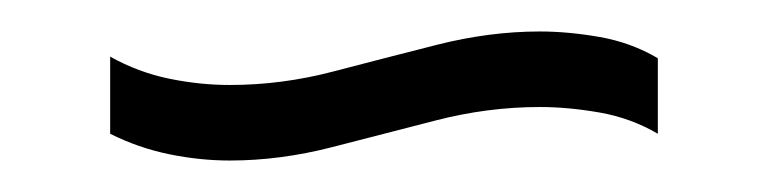

<svg xmlns="http://www.w3.org/2000/svg" viewBox="-20 -411 488 122"><path d="M126 -309Q107 -309 87.5 -313Q68 -317 50 -326V-375Q68 -365 87.5 -361Q107 -357 126 -357Q159 -357 191.5 -365.5Q224 -374 257.5 -382.5Q291 -391 323 -391Q341 -391 361 -387.5Q381 -384 398 -374V-326Q381 -336 361 -339.5Q341 -343 323 -343Q290 -343 257 -334.5Q224 -326 191 -317.5Q158 -309 126 -309Z"/></svg>

Font: Pathway Extreme Condensed Thin
Style: Regular
Weight: 250
Width: 3
Version: Version 1.001;gftools[0.9.26]